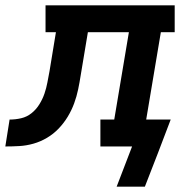

<svg xmlns="http://www.w3.org/2000/svg" viewBox="-76 -550 696 721"><path d="M362 151 420 0H301V-101H353L408 -429H254L227 -267Q223 -241 217.5 -214.5Q212 -188 202.5 -162Q193 -136 178.5 -112Q164 -88 144.5 -67.5Q125 -47 100.5 -32.5Q76 -18 49.5 -10.5Q23 -3 -3.5 -1.5Q-30 0 -56 0L-40 -101Q-18 -101 3.5 -106Q25 -111 42.5 -125Q60 -139 72 -158.5Q84 -178 91 -198.5Q98 -219 102 -240.5Q106 -262 110 -283L134 -429H95V-530H580V-429H528L473 -101H565L517 25L468 151Z"/></svg>

Font: Iosevka Curly Slab ExObl
Style: Bold
Weight: 700
Width: 7
Italic angle: -9°
Monospace: yes
Designer: Belleve Invis
Foundry: Belleve Invis
Version: Version 11.0.0; ttfautohint (v1.8.3)